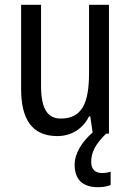

<svg xmlns="http://www.w3.org/2000/svg" viewBox="-20 -557 545 800"><path d="M360 117C360 78 377 44 422 0H434V-537H351V-253C351 -126 321 -63 233 -63C177 -63 151 -106 151 -199V-537H68V-186C68 -62 112 10 219 10C275 10 324 -18 351 -72H356L366 -5C323 32 291 81 291 129C291 190 323 223 389 223C411 223 428 219 441 214V158C433 161 422 164 405 164C376 164 360 148 360 117Z"/></svg>

Font: Noto Sans Arabic UI Cn
Style: Regular
Weight: 400
Width: 3
Designer: Monotype Design Team, Nadine Chahine and Nizar Qandah
Foundry: Monotype Imaging Inc.
Version: Version 2.010